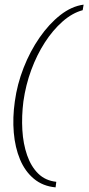

<svg xmlns="http://www.w3.org/2000/svg" viewBox="-20 -687 383 829"><path d="M220 122Q165 117 126.5 85Q88 53 66.5 1.5Q45 -50 39.5 -114.5Q34 -179 44 -249Q54 -323 82 -394.5Q110 -466 151 -525Q192 -584 240.5 -622Q289 -660 341 -667L337 -643Q292 -631 250 -594Q208 -557 173.5 -503.5Q139 -450 115 -385Q91 -320 81 -249Q73 -185 76.5 -125.5Q80 -66 97 -17Q114 32 145 62.5Q176 93 223 98Z"/></svg>

Font: Alumni Sans ExtraLight
Style: Italic
Weight: 250
Italic angle: -8°
Version: Version 1.016